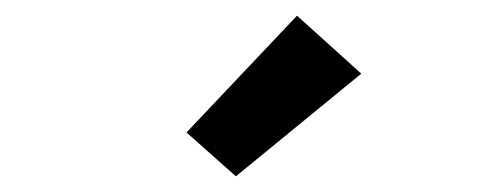

<svg xmlns="http://www.w3.org/2000/svg" viewBox="-20 -807 640 245"><path d="M281 -582 218 -638 359 -787 441 -713Z"/></svg>

Font: Iosevka Curly Slab XBdEx
Style: Regular
Weight: 800
Width: 7
Monospace: yes
Designer: Belleve Invis
Foundry: Belleve Invis
Version: Version 11.0.0; ttfautohint (v1.8.3)